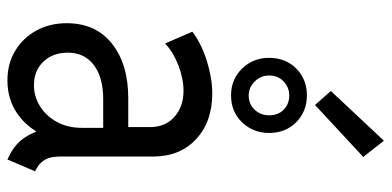

<svg xmlns="http://www.w3.org/2000/svg" viewBox="-284 -746 1038 509"><g transform="rotate(90 234.5 -491.0)"><path d="M232.4 -585Q189.5 -585 161.1 -614.5Q132.8 -644 132.8 -685.5Q132.8 -729.5 161.1 -757.8Q189.5 -786.1 232.4 -786.1Q274.9 -786.1 303.5 -757.8Q332 -729.5 332 -685.5Q332 -644 304 -614.5Q275.9 -585 232.4 -585ZM232.4 -631.8Q255.9 -631.8 270.5 -647.7Q285.2 -663.6 285.2 -685.5Q285.2 -710 270.3 -724.6Q255.4 -739.3 232.4 -739.3Q211.4 -739.3 195.6 -724.6Q179.7 -710 179.7 -685.5Q179.7 -663.6 195.6 -647.7Q211.4 -631.8 232.4 -631.8ZM257.8 -807.6 220.7 -849.6 352.5 -990.2 395.5 -935.5ZM192.4 7.8Q148.4 7.8 114.3 -12.7Q80.1 -33.2 60.5 -68.8Q41 -104.5 41 -149.4Q41 -226.6 95.5 -269.5Q149.9 -312.5 239.3 -312.5H332V-246.1H242.2Q184.6 -246.1 151.9 -221.2Q119.1 -196.3 119.1 -152.3Q119.1 -112.3 143.1 -87.4Q167 -62.5 205.1 -62.5Q235.8 -62.5 261.7 -78.9Q287.6 -95.2 303 -123.8Q318.4 -152.3 318.4 -189.5V-249L316.4 -277.3V-370.1Q316.4 -411.1 289.1 -435.1Q261.7 -459 220.7 -459Q188.5 -459 153.3 -445.6Q118.2 -432.1 94.7 -410.2L63.5 -482.4Q96.7 -507.3 142.1 -521.2Q187.5 -535.2 227.5 -535.2Q302.2 -535.2 348.4 -492.4Q394.5 -449.7 394.5 -377.9V-131.8Q394.5 -106.9 402.3 -92.8Q410.2 -78.6 424.8 -70.3L433.6 -65.4L402.3 7.8L390.6 2Q361.3 -12.7 344.5 -37.6Q327.6 -62.5 326.2 -83L340.8 -67.4H311.5L336.9 -85.9Q317.4 -43.5 279.8 -17.8Q242.2 7.8 192.4 7.8Z"/></g></svg>

Font: Reddit Sans Condensed
Style: Regular
Weight: 400
Designer: Stephen Hutchings
Foundry: Reddit
Version: Version 1.014